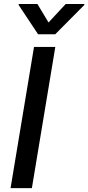

<svg xmlns="http://www.w3.org/2000/svg" viewBox="-20 -969 455 989"><path d="M264.9 -727.3H155.2L34.4 0H144.2ZM76 -943.2 176.1 -792.6H264.6L414.1 -943.2L414.8 -948.5H318.5L230.1 -853.3L172.6 -948.5H76.7Z"/></svg>

Font: Margiela Sans Medium
Style: Italic
Weight: 500
Italic angle: -9.39999°
Designer: Stefan Endress, Andreas Faust
Version: Version 1.100;FEAKit 1.0